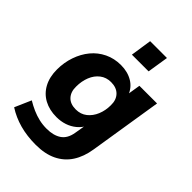

<svg xmlns="http://www.w3.org/2000/svg" viewBox="-261 -835 1138 1138"><g transform="rotate(45 307.5 -266.0)"><path d="M260 191Q186 191 124.5 174Q63 157 12 124L57 21Q85 38 114.5 51Q144 64 174.5 71Q205 78 238 78Q295 78 330.5 54Q366 30 375 -25L389 -108L397 -107Q382 -76 356 -54.5Q330 -33 298 -22.5Q266 -12 230 -12Q171 -12 126.5 -36Q82 -60 57.5 -105.5Q33 -151 33 -214Q33 -272 51 -324.5Q69 -377 101.5 -416.5Q134 -456 180.5 -478.5Q227 -501 283 -501Q340 -501 382 -475.5Q424 -450 441 -401L433 -404L447 -491H595L522 -33Q511 38 478.5 88Q446 138 391.5 164.5Q337 191 260 191ZM279 -125Q320 -125 349 -148Q378 -171 393.5 -208.5Q409 -246 409 -290Q410 -335 384.5 -361.5Q359 -388 313 -388Q273 -388 244 -365.5Q215 -343 200 -305.5Q185 -268 185 -223Q184 -178 208.5 -151.5Q233 -125 279 -125ZM285 -590 305 -723H446L425 -590Z"/></g></svg>

Font: Nunito Sans 12pt ExtraBold
Style: Italic
Weight: 800
Italic angle: -9°
Designer: Vernon Adams
Foundry: Vernon Adams
Version: Version 3.101;gftools[0.9.27]